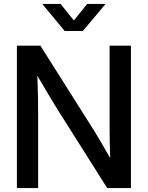

<svg xmlns="http://www.w3.org/2000/svg" viewBox="-20 -961 755 981"><path d="M66.4 -727.5V0H174.8V-393.6C174.8 -425.8 174.3 -488.8 170.9 -574.2C219.2 -491.2 258.8 -425.3 279.3 -393.1L527.8 0H648.9V-727.5H540V-294.4C540 -268.1 541 -206.1 543 -153.3C513.7 -205.1 481.4 -260.3 464.4 -287.6L186.5 -727.5ZM357.4 -856.4 289.6 -940.9H196.3V-940.4L310.5 -802.7H403.3L519 -940.4V-940.9H425.3Z"/></svg>

Font: Inteeer Medium
Style: Regular
Weight: 500
Designer: Rasmus Andersson
Foundry: rsms
Version: Version 4.001;Glyphs 3.4 (3402)